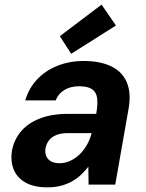

<svg xmlns="http://www.w3.org/2000/svg" viewBox="-20 -796 631 828"><path d="M186 12Q126 12 89.5 -9Q53 -30 39 -65.5Q25 -101 31 -143Q39 -191 69 -227.5Q99 -264 150.5 -284.5Q202 -305 273 -305H395Q402 -346 399 -372Q396 -398 377.5 -411Q359 -424 321 -424Q285 -424 258.5 -408.5Q232 -393 220 -363H89Q104 -415 139.5 -453Q175 -491 227 -512Q279 -533 341 -533Q413 -533 460.5 -509.5Q508 -486 527 -440.5Q546 -395 535 -330L477 0H362L361 -77Q346 -58 328.5 -41.5Q311 -25 289 -13Q267 -1 241 5.5Q215 12 186 12ZM236 -92Q260 -92 282 -102Q304 -112 322 -129Q340 -146 353.5 -169Q367 -192 374 -218L375 -222H274Q244 -222 223.5 -214Q203 -206 191.5 -191Q180 -176 176 -156Q172 -126 188.5 -109Q205 -92 236 -92ZM287 -564 238 -640 418 -776 480 -686Z"/></svg>

Font: DM Sans 10pt
Style: Bold Italic
Weight: 700
Italic angle: -10°
Version: Version 4.004;gftools[0.9.30]